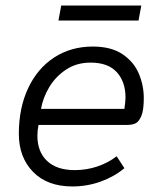

<svg xmlns="http://www.w3.org/2000/svg" viewBox="-20 -663 581 693"><path d="M48 -180Q48 -273 81.5 -344.5Q115 -416 175.5 -455.5Q236 -495 315 -495Q381 -495 422 -467.5Q463 -440 481 -397.5Q499 -355 499 -308Q499 -265 490 -244Q481 -223 468.5 -217.5Q456 -212 438 -212H119Q115 -193 115 -173Q115 -115 150 -82Q185 -49 250 -49Q292 -49 331 -62Q370 -75 401 -99L429 -56Q392 -25 343 -7.5Q294 10 241 10Q151 10 99.5 -42.5Q48 -95 48 -180ZM429 -270Q433 -298 433 -311Q433 -368 401.5 -402.5Q370 -437 307 -437Q256 -437 218 -411.5Q180 -386 157.5 -348Q135 -310 128 -270ZM201 -643H490L480 -589H191Z"/></svg>

Font: Niramit Light
Style: Italic
Weight: 300
Italic angle: -10°
Designer: Katatrad Aksorn Co.,Ltd.
Foundry: Cadson Demak Co.,Ltd.
Version: Version 1.000; ttfautohint (v1.6)